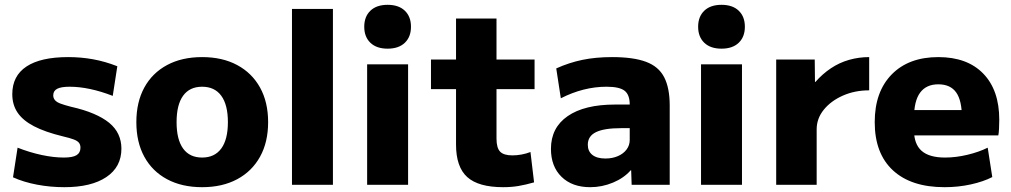

<svg xmlns="http://www.w3.org/2000/svg" viewBox="-20 -767 4197 797"><path d="M247 10Q189 10 133.5 -0.5Q78 -11 34 -31L53 -154Q104 -134 153.5 -123.5Q203 -113 245 -113Q282 -113 298 -123Q314 -133 314 -154Q314 -166 308 -174Q302 -182 286.5 -188Q271 -194 241 -201Q167 -219 121 -243Q75 -267 53 -299.5Q31 -332 31 -376Q31 -452 90 -491Q149 -530 263 -530Q316 -530 366 -521Q416 -512 467 -492L448 -369Q399 -388 354 -397.5Q309 -407 269 -407Q234 -407 217.5 -398.5Q201 -390 201 -371Q201 -360 208 -351.5Q215 -343 231 -337Q247 -331 274 -324Q328 -312 368 -295Q408 -278 433.5 -257Q459 -236 471.5 -209Q484 -182 484 -150Q484 -74 421.5 -32Q359 10 247 10Z M819 10Q735 10 673.5 -23Q612 -56 579 -116.5Q546 -177 546 -260Q546 -343 579 -403.5Q612 -464 673.5 -497Q735 -530 819 -530Q903 -530 964.5 -497Q1026 -464 1059.5 -403.5Q1093 -343 1093 -260Q1093 -177 1059.5 -116.5Q1026 -56 964.5 -23Q903 10 819 10ZM819 -113Q871 -113 898.5 -150.5Q926 -188 926 -260Q926 -332 898.5 -369.5Q871 -407 819 -407Q767 -407 740 -369.5Q713 -332 713 -260Q713 -188 740 -150.5Q767 -113 819 -113Z M1192 0V-730H1362V0Z M1504 0V-500H1674V0ZM1589 -565Q1543 -565 1517.5 -589.5Q1492 -614 1492 -656Q1492 -698 1517.5 -722.5Q1543 -747 1589 -747Q1635 -747 1660.5 -722.5Q1686 -698 1686 -656Q1686 -614 1660.5 -589.5Q1635 -565 1589 -565Z M2069 10Q1966 10 1919.5 -32Q1873 -74 1873 -167V-397H1769V-520H1873V-690H2041V-520H2199V-397H2041V-192Q2041 -153 2056 -137.5Q2071 -122 2107 -122Q2125 -122 2144.5 -125.5Q2164 -129 2182 -136L2197 -10Q2162 0 2132.5 5Q2103 10 2069 10Z M2430 10Q2355 10 2311 -33Q2267 -76 2267 -149Q2267 -237 2336.5 -285Q2406 -333 2533 -333H2594Q2594 -374 2572.5 -390.5Q2551 -407 2498 -407Q2450 -407 2402.5 -395Q2355 -383 2308 -359L2289 -483Q2342 -507 2397.5 -518.5Q2453 -530 2521 -530Q2609 -530 2661.5 -510.5Q2714 -491 2737 -446.5Q2760 -402 2760 -329V0H2602L2600 -60H2598Q2570 -28 2524.5 -9Q2479 10 2430 10ZM2493 -109Q2522 -109 2545 -119Q2568 -129 2581 -146.5Q2594 -164 2594 -186V-235H2558Q2488 -235 2454 -218.5Q2420 -202 2420 -166Q2420 -139 2439 -124Q2458 -109 2493 -109Z M2890 0V-500H3060V0ZM2975 -565Q2929 -565 2903.5 -589.5Q2878 -614 2878 -656Q2878 -698 2903.5 -722.5Q2929 -747 2975 -747Q3021 -747 3046.5 -722.5Q3072 -698 3072 -656Q3072 -614 3046.5 -589.5Q3021 -565 2975 -565Z M3202 0V-520H3362L3363 -427H3365Q3394 -460 3429 -483.5Q3464 -507 3504.5 -518.5Q3545 -530 3588 -530V-392Q3528 -392 3478.5 -370Q3429 -348 3399.5 -311.5Q3370 -275 3370 -230V0Z M3901 10Q3762 10 3686.5 -60Q3611 -130 3611 -260Q3611 -386 3681.5 -458Q3752 -530 3875 -530Q3995 -530 4061.5 -461.5Q4128 -393 4128 -270Q4128 -253 4127 -233Q4126 -213 4124 -205H3704V-310H3994L3973 -278Q3973 -350 3949 -383.5Q3925 -417 3875 -417Q3825 -417 3799.5 -382.5Q3774 -348 3774 -277V-227Q3774 -169 3805.5 -141Q3837 -113 3903 -113Q3948 -113 3996 -124.5Q4044 -136 4080 -154L4099 -32Q4062 -13 4010 -1.5Q3958 10 3901 10Z"/></svg>

Font: M PLUS 2 ExtraBold
Style: Regular
Weight: 800
Version: Version 1.001